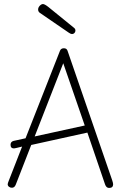

<svg xmlns="http://www.w3.org/2000/svg" viewBox="-20 -920 604 947"><path d="M335 -752Q329 -752 319 -759L176 -857Q168 -863 168 -873Q168 -883 176 -891.5Q184 -900 192 -900Q200 -900 218 -886L346 -782Q352 -777 352 -769Q352 -762 347 -757Q342 -752 335 -752ZM518 7Q504 7 498 -11L411 -266L134 -205L58 -10Q52 6 39 6Q30 6 24 1Q18 -4 18 -11Q18 -16 23 -28L89 -197Q53 -188 49 -188Q32 -188 32 -206Q32 -221 47 -225L106 -238L276 -670Q281 -682 295 -682Q309 -682 313 -670L533 -32Q538 -17 538 -11Q538 7 518 7ZM151 -247 398 -301 292 -608Z"/></svg>

Font: Comic Neue Light
Style: Regular
Weight: 300
Designer: Craig Rozynski
Foundry: Craig Rozynski
Version: Version 2.003